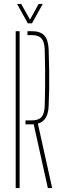

<svg xmlns="http://www.w3.org/2000/svg" viewBox="-20 -959 314 979"><path d="M224 0 152 -325H110V-345H141Q176.5 -345 191.5 -362Q206.5 -379 208 -418Q209.5 -466 210 -514.2Q210.5 -562.5 210 -610.8Q209.5 -659 208 -707Q206.5 -746 191.5 -763Q176.5 -780 142 -780H120V-800H142Q185.5 -800 205.8 -778.2Q226 -756.5 228 -707Q230 -653 230.8 -602.8Q231.5 -552.5 230.8 -506.2Q230 -460 228 -418Q225 -342 173 -329L246 0ZM60 0V-800H80V0ZM122 -840 67 -939H88L133 -859L177 -939H198L143 -840Z"/></svg>

Font: Big Shoulders Stencil Display SC Thin
Style: Regular
Weight: 100
Designer: Patric King
Foundry: XO Type Co
Version: Version 2.001